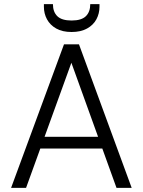

<svg xmlns="http://www.w3.org/2000/svg" viewBox="-20 -916 695 936"><path d="M34 0 292 -700H365L622 0H548L328 -610L107 0ZM150 -192 171 -249H483L504 -192ZM329 -760Q284 -760 254 -777Q224 -794 209 -822Q194 -850 194 -883V-896H238Q238 -858 259.5 -837Q281 -816 329 -816Q377 -816 398.5 -837Q420 -858 420 -896H465V-883Q465 -850 450 -822Q435 -794 404.5 -777Q374 -760 329 -760Z"/></svg>

Font: DM Sans 12pt Light
Style: Regular
Weight: 300
Version: Version 4.004;gftools[0.9.30]